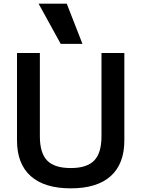

<svg xmlns="http://www.w3.org/2000/svg" viewBox="-20 -1020 773 1050"><path d="M367 10Q223 10 148 -57Q73 -124 73 -252V-730H198V-275Q198 -183 238 -142Q278 -101 367 -101Q455 -101 495 -142Q535 -183 535 -275V-730H660V-252Q660 -124 585.5 -57Q511 10 367 10ZM312 -780 191 -1000H345L431 -780Z"/></svg>

Font: M PLUS 1 Thin SemiBold
Style: Regular
Weight: 600
Version: Version 1.001